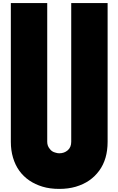

<svg xmlns="http://www.w3.org/2000/svg" viewBox="-20 -1210 765 1240"><path d="M50 -294V-1190H285V-294Q285 -268 301 -249Q307 -240 316.5 -233.5Q326 -227 339 -224Q351 -220 363 -220Q395 -220 417.5 -239.5Q440 -259 440 -294V-1190H675V-294Q675 -182 621 -108Q593 -70 556 -44.5Q519 -19 469 -4Q421 10 363 10Q302 10 254.5 -4.5Q207 -19 170 -44Q92 -97 64 -192Q50 -239 50 -294Z"/></svg>

Font: Boldonse
Style: Regular
Weight: 400
Designer: Universitype Foundry
Foundry: Universitype Foundry
Version: Version 1.000; ttfautohint (v1.8.4.7-5d5b)